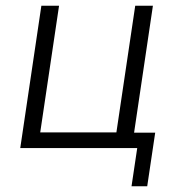

<svg xmlns="http://www.w3.org/2000/svg" viewBox="-20 -519 630 673"><path d="M441 134 461 0H51L125 -499H187L121 -55H388L454 -499H516L450 -54H524L496 134Z"/></svg>

Font: Nunitoga
Style: Light Italic
Weight: 300
Italic angle: -9°
Designer: Vernon Adams
Foundry: Vernon Adams
Version: Version 1.0